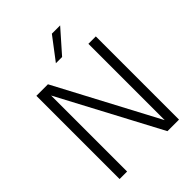

<svg xmlns="http://www.w3.org/2000/svg" viewBox="-271 -1111 1245 1245"><g transform="rotate(-45 352.0 -488.5)"><path d="M148 0H79V-763H185L556 -63V-763H624V0H518L148 -697ZM375 -823H318L435 -977H511Z"/></g></svg>

Font: Open Sauce One Light
Style: Regular
Weight: 300
Designer: Alfredo Marco Pradil
Foundry: Creative Sauce Fz LLC
Version: Version 1.477